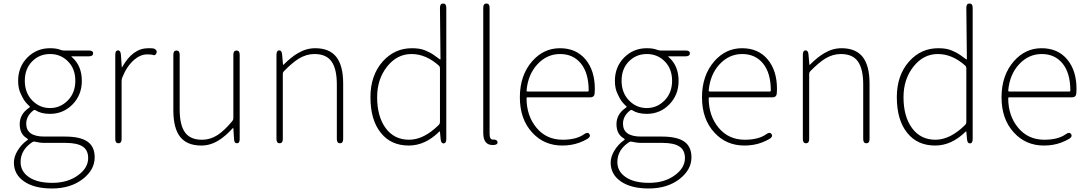

<svg xmlns="http://www.w3.org/2000/svg" viewBox="-20 -814 6179 1091"><path d="M275 257Q175 257 117 217Q59 177 59 110Q59 76 80.5 41Q102 6 133 -16Q139 -20 139 -22Q139 -24 133 -28Q92 -52 92 -108.5Q92 -165 144 -201Q150 -205 150 -207Q150 -209 144 -214Q122 -234 110 -257Q104 -268 99 -279Q83 -310 83 -354Q83 -434 135.5 -487Q188 -540 264 -540Q301 -540 323 -531Q333 -527 343 -527H485Q509 -527 509 -511Q509 -494 485 -494H388Q383 -494 387 -491Q445 -442 445 -354Q445 -275 392.5 -221Q340 -167 264 -167Q213 -167 181 -188Q175 -191 170 -187Q129 -155 129 -111Q129 -38 232 -38H349Q436 -38 477 -9.5Q518 19 518 80Q518 150 452 202Q382 257 275 257ZM277 225Q367 225 426 180Q481 139 481 84Q481 39 449.5 18.5Q418 -2 354 -2H234Q207 -2 178 -9Q170 -11 163 -6Q97 38 97 107Q97 160 144.5 192.5Q192 225 277 225ZM163 -243.5Q205 -200 264 -200Q323 -200 365.5 -243.5Q408 -287 408 -355Q408 -423 366.5 -465Q325 -507 264.5 -507Q204 -507 162.5 -465Q121 -423 121 -355Q121 -287 163 -243.5Z M653 0Q635 0 635 -24V-503Q635 -527 650 -528Q665 -528 667 -504L672 -433Q672 -428 674 -432Q734 -540 822 -540Q851 -540 855 -538Q876 -528 869 -512Q862 -497 852 -501Q842 -505 817 -505Q778 -505 742 -474Q700 -437 675 -374Q671 -364 671 -354V-24Q671 0 653 0Z M1124 13Q1043 13 1004 -36Q965 -85 965 -188V-503Q965 -527 983 -527Q1001 -527 1001 -503V-192Q1001 -104 1031 -62Q1061 -20 1127 -20Q1175 -20 1217 -47Q1256 -73 1300 -126Q1306 -133 1306 -142V-503Q1306 -527 1324 -527Q1342 -527 1342 -503V-24Q1342 0 1327 0Q1311 1 1310 -23L1306 -85Q1306 -90 1303 -86Q1261 -40 1222 -16Q1175 13 1124 13Z M1569 0Q1551 0 1551 -24V-503Q1551 -527 1566 -528Q1581 -528 1583 -505L1588 -448Q1588 -443 1592 -447Q1635 -490 1673 -512Q1720 -540 1771 -540Q1852 -540 1891 -490.5Q1930 -441 1930 -339V-24Q1930 0 1912 0Q1894 0 1894 -24V-334Q1894 -422 1864 -464.5Q1834 -507 1767 -507Q1721 -507 1678 -481Q1641 -458 1593 -409Q1587 -403 1587 -394V-24Q1587 0 1569 0Z M2303 13Q2202 13 2145 -58Q2085 -131 2085 -262Q2085 -386 2155 -465Q2222 -540 2321 -540Q2366 -540 2395 -528Q2406 -523 2417 -518Q2439 -508 2479 -477Q2483 -474 2483 -479L2480 -770Q2480 -794 2498 -794Q2516 -794 2516 -770V-24Q2516 0 2501 1Q2486 1 2484 -22L2480 -65Q2480 -70 2476 -66Q2396 13 2303 13ZM2474 -105Q2480 -111 2480 -120V-427Q2480 -435 2474 -441Q2400 -507 2318 -507Q2236 -507 2179.5 -435.5Q2123 -364 2123 -262Q2123 -152 2171.5 -86Q2220 -20 2304.5 -20Q2389 -20 2474 -105Z M2726 -59V-770Q2726 -794 2744 -794Q2762 -794 2762 -770V-53Q2762 -20 2781 -21Q2805 -22 2807 -7Q2809 9 2784 10Q2726 13 2726 -59Z M3175 13Q3072 13 3005 -60Q2934 -136 2934 -261Q2934 -386 3004 -466Q3069 -540 3161.5 -540Q3254 -540 3307 -476.5Q3360 -413 3360 -309Q3360 -297 3359 -285Q3358 -261 3334 -261H2977Q2972 -261 2972 -256Q2972 -156 3028.5 -88Q3085 -20 3177 -20Q3256 -20 3300 -52Q3320 -66 3329 -52Q3339 -38 3318 -25Q3298 -13 3271 -3Q3227 13 3175 13ZM2972 -299Q2972 -294 2977 -294H3320Q3325 -294 3325 -299Q3325 -399 3281 -453Q3237 -507 3162.5 -507Q3088 -507 3034 -449Q2980 -391 2972 -299Z M3666 257Q3566 257 3508 217Q3450 177 3450 110Q3450 76 3471.5 41Q3493 6 3524 -16Q3530 -20 3530 -22Q3530 -24 3524 -28Q3483 -52 3483 -108.5Q3483 -165 3535 -201Q3541 -205 3541 -207Q3541 -209 3535 -214Q3513 -234 3501 -257Q3495 -268 3490 -279Q3474 -310 3474 -354Q3474 -434 3526.5 -487Q3579 -540 3655 -540Q3692 -540 3714 -531Q3724 -527 3734 -527H3876Q3900 -527 3900 -511Q3900 -494 3876 -494H3779Q3774 -494 3778 -491Q3836 -442 3836 -354Q3836 -275 3783.5 -221Q3731 -167 3655 -167Q3604 -167 3572 -188Q3566 -191 3561 -187Q3520 -155 3520 -111Q3520 -38 3623 -38H3740Q3827 -38 3868 -9.5Q3909 19 3909 80Q3909 150 3843 202Q3773 257 3666 257ZM3668 225Q3758 225 3817 180Q3872 139 3872 84Q3872 39 3840.5 18.5Q3809 -2 3745 -2H3625Q3598 -2 3569 -9Q3561 -11 3554 -6Q3488 38 3488 107Q3488 160 3535.5 192.5Q3583 225 3668 225ZM3554 -243.5Q3596 -200 3655 -200Q3714 -200 3756.5 -243.5Q3799 -287 3799 -355Q3799 -423 3757.5 -465Q3716 -507 3655.5 -507Q3595 -507 3553.5 -465Q3512 -423 3512 -355Q3512 -287 3554 -243.5Z M4210 13Q4107 13 4040 -60Q3969 -136 3969 -261Q3969 -386 4039 -466Q4104 -540 4196.5 -540Q4289 -540 4342 -476.5Q4395 -413 4395 -309Q4395 -297 4394 -285Q4393 -261 4369 -261H4012Q4007 -261 4007 -256Q4007 -156 4063.5 -88Q4120 -20 4212 -20Q4291 -20 4335 -52Q4355 -66 4364 -52Q4374 -38 4353 -25Q4333 -13 4306 -3Q4262 13 4210 13ZM4007 -299Q4007 -294 4012 -294H4355Q4360 -294 4360 -299Q4360 -399 4316 -453Q4272 -507 4197.5 -507Q4123 -507 4069 -449Q4015 -391 4007 -299Z M4560 0Q4542 0 4542 -24V-503Q4542 -527 4557 -528Q4572 -528 4574 -505L4579 -448Q4579 -443 4583 -447Q4626 -490 4664 -512Q4711 -540 4762 -540Q4843 -540 4882 -490.5Q4921 -441 4921 -339V-24Q4921 0 4903 0Q4885 0 4885 -24V-334Q4885 -422 4855 -464.5Q4825 -507 4758 -507Q4712 -507 4669 -481Q4632 -458 4584 -409Q4578 -403 4578 -394V-24Q4578 0 4560 0Z M5294 13Q5193 13 5136 -58Q5076 -131 5076 -262Q5076 -386 5146 -465Q5213 -540 5312 -540Q5357 -540 5386 -528Q5397 -523 5408 -518Q5430 -508 5470 -477Q5474 -474 5474 -479L5471 -770Q5471 -794 5489 -794Q5507 -794 5507 -770V-24Q5507 0 5492 1Q5477 1 5475 -22L5471 -65Q5471 -70 5467 -66Q5387 13 5294 13ZM5465 -105Q5471 -111 5471 -120V-427Q5471 -435 5465 -441Q5391 -507 5309 -507Q5227 -507 5170.5 -435.5Q5114 -364 5114 -262Q5114 -152 5162.5 -86Q5211 -20 5295.5 -20Q5380 -20 5465 -105Z M5912 13Q5809 13 5742 -60Q5671 -136 5671 -261Q5671 -386 5741 -466Q5806 -540 5898.5 -540Q5991 -540 6044 -476.5Q6097 -413 6097 -309Q6097 -297 6096 -285Q6095 -261 6071 -261H5714Q5709 -261 5709 -256Q5709 -156 5765.5 -88Q5822 -20 5914 -20Q5993 -20 6037 -52Q6057 -66 6066 -52Q6076 -38 6055 -25Q6035 -13 6008 -3Q5964 13 5912 13ZM5709 -299Q5709 -294 5714 -294H6057Q6062 -294 6062 -299Q6062 -399 6018 -453Q5974 -507 5899.5 -507Q5825 -507 5771 -449Q5717 -391 5709 -299Z"/></svg>

Font: Resource Han Rounded JP ExtraLight
Style: Regular
Weight: 250
Designer: Cyano Hao (round all glyphs); Ryoko NISHIZUKA 西塚涼子 (kana, bopomofo & ideographs); Paul D. Hunt (Latin, Greek & Cyrillic)
Foundry: Cyano Hao
Version: 0.990